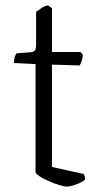

<svg xmlns="http://www.w3.org/2000/svg" viewBox="-20 -693 374 713"><path d="M230 0Q219 0 199.5 -6Q180 -12 160 -21Q140 -30 126 -39Q112 -48 112 -54V-455L32 -459Q32 -474 35.5 -483.5Q39 -493 42 -495L93 -499Q104 -500 109 -505Q114 -510 114 -526V-649Q122 -655 134 -663Q146 -671 158 -673L173 -663V-500H279L288 -489Q287 -477 283 -466Q279 -455 276 -450L173 -453V-73L290 -47Q296 -41 296 -27Q290 -20 277 -14Q264 -8 250.5 -4Q237 0 230 0Z"/></svg>

Font: Texturina Thin
Style: Regular
Weight: 100
Designer: Guillermo Torres Carreño
Foundry: Omnibus-Type
Version: Version 1.002; ttfautohint (v1.8.3)